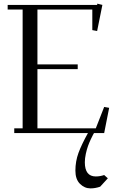

<svg xmlns="http://www.w3.org/2000/svg" viewBox="-20 -729 657 1052"><path d="M22 -676.8V-702.1H512.2L513.2 -709L541 -702.1L512.2 -559.1L485.8 -564V-676.8H185.1V-376H405.8V-350.1H185.1V-25.9H504.9L550.8 -143.1L578.1 -138.2L550.8 0H495.1Q493.2 3.4 489.7 9.5Q486.3 15.6 477.5 34.2Q468.8 52.7 462.2 71Q455.6 89.4 450.2 114Q444.8 138.7 444.8 160.2Q444.8 237.8 504.9 237.8Q528.3 237.8 550.8 230L570.8 248L528.8 293.9Q502 303.2 476.1 303.2Q443.4 303.2 418.2 278.3Q393.1 253.4 393.1 206.1Q393.1 155.3 409.9 109.1Q426.8 63 461.9 0H58.1V-25.9H104V-676.8Z"/></svg>

Font: Dehuti Alt
Style: Book
Weight: 400
Version: Version 1.2